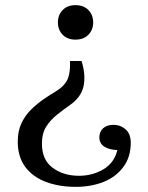

<svg xmlns="http://www.w3.org/2000/svg" viewBox="-20 -532 575 746"><path d="M273 -512Q305 -512 323.5 -493Q342 -474 342 -445Q342 -416 323.5 -397Q305 -378 273 -378Q242 -378 223.5 -397Q205 -416 205 -445Q205 -474 223.5 -493Q242 -512 273 -512ZM297 -295Q314 -239 304.5 -196.5Q295 -154 252 -124Q226 -106 200.5 -85.5Q175 -65 159 -39Q143 -13 143 24Q142 88 184 119.5Q226 151 287 151Q339 151 381.5 126Q424 101 436 51Q404 50 385 37.5Q366 25 366 2Q366 -20 380.5 -33.5Q395 -47 422 -47Q448 -47 468 -29.5Q488 -12 488 23Q488 78 459.5 116.5Q431 155 383 174.5Q335 194 274 194Q210 194 159 175Q108 156 78.5 117Q49 78 49 18Q49 -23 63.5 -53.5Q78 -84 101 -106.5Q124 -129 149.5 -146.5Q175 -164 197 -177Q231 -198 242.5 -224Q254 -250 252 -295Z"/></svg>

Font: Montagu Slab 144pt
Style: Regular
Weight: 400
Designer: Florian Karsten
Foundry: Florian Karsten
Version: Version 1.000; ttfautohint (v1.8.3)